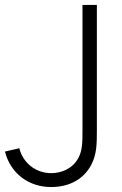

<svg xmlns="http://www.w3.org/2000/svg" viewBox="-20 -740 491 774"><path d="M186 14C257 14 315.5 -15.5 347 -74C370.5 -117.5 370.5 -160.5 370.5 -216.5V-720H312.5V-216.5C312.5 -167 312.5 -134 296 -103.5C272.5 -59 226.5 -42 186.5 -42C122 -42 71.5 -85.5 58 -142.5L0 -129C22 -42 94.5 14 186 14Z"/></svg>

Font: Vela Sans Light
Style: Regular
Weight: 300
Designer: Principal design: Mikhail Sharanda - project Manrope.
Design modification: Ravid Balaliev
Foundry: Mikhail Sharanda
Version: Version 1.001